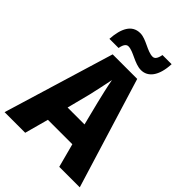

<svg xmlns="http://www.w3.org/2000/svg" viewBox="-261 -1050 1172 1172"><g transform="rotate(45 324.5 -464.0)"><path d="M136 -769H215C222 -809 237 -819 251 -819C294 -819 351 -770 407 -770C465 -770 509 -820 514 -928H435C428 -890 415 -878 399 -878C352 -878 297 -927 245 -927C173 -927 142 -863 136 -769ZM472 0H649L429 -716H217L0 0H178L220 -154H431ZM360 -443 398 -292H252L291 -444C301 -489 317 -559 325 -602C332 -561 350 -483 360 -443Z"/></g></svg>

Font: Noto Sans Lao SemiCondensed ExtraBold
Style: Regular
Weight: 800
Width: 4
Designer: Monotype Design Team
Foundry: Monotype Imaging Inc.
Version: Version 2.003